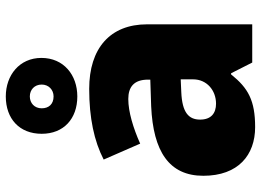

<svg xmlns="http://www.w3.org/2000/svg" viewBox="-139 -752 901 663"><g transform="rotate(-90 311.5 -420.5)"><path d="M310 -604C384 -604 443 -651 443 -728C443 -804 383 -851 310 -851C233 -851 181 -804 181 -727C181 -651 233 -604 310 -604ZM310 -686C283 -686 269 -703 269 -727C269 -752 287 -768 310 -768C333 -768 351 -752 351 -727C351 -703 333 -686 310 -686ZM336 -563C236 -563 156 -546 92 -513L147 -387C201 -411 257 -428 301 -428C342 -428 368 -409 368 -360V-352L276 -349C120 -342 36 -287 36 -169C36 -48 108 10 204 10C296 10 339 -14 386 -73H390L427 0H559V-363C559 -491 476 -563 336 -563ZM325 -245 369 -247V-204C369 -157 331 -125 285 -125C252 -125 230 -142 230 -180C230 -220 255 -242 325 -245Z"/></g></svg>

Font: Noto Sans Sinhala UI Black
Style: Regular
Weight: 900
Designer: Jelle Bosma - Monotype Design Team
Foundry: Monotype Imaging Inc.
Version: Version 2.006